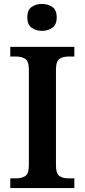

<svg xmlns="http://www.w3.org/2000/svg" viewBox="-20 -951 428 971"><path d="M32 0V-49H63Q89 -49 107.5 -60.5Q126 -72 126 -116V-598Q126 -642 107.5 -653.5Q89 -665 63 -665H32V-714H356V-665H325Q299 -665 281 -653.5Q263 -642 263 -598V-116Q263 -72 281 -60.5Q299 -49 325 -49H356V0ZM192 -795Q161 -795 139.5 -811Q118 -827 118 -863Q118 -900 139.5 -915.5Q161 -931 192 -931Q223 -931 245 -915.5Q267 -900 267 -863Q267 -827 245 -811Q223 -795 192 -795Z"/></svg>

Font: Noto Serif Toto SemiBold
Style: Regular
Weight: 600
Designer: Monotype Design Team
Foundry: Monotype Imaging Inc.
Version: Version 2.001; ttfautohint (v1.8.4.7-5d5b)